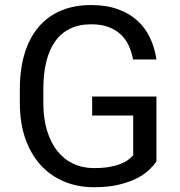

<svg xmlns="http://www.w3.org/2000/svg" viewBox="-20 -741 721 770"><path d="M607.4 -93.3Q597.2 -78.6 579.1 -60.8Q561 -43 531.5 -27.3Q502 -11.7 459 -1Q416 9.8 356 9.8Q291 9.8 236.6 -13.2Q182.1 -36.1 142.8 -79.3Q103.5 -122.6 81.5 -185.3Q59.6 -248 59.6 -327.6V-383.3Q59.6 -462.9 78.4 -525.4Q97.2 -587.9 133.5 -631.3Q169.9 -674.8 223.1 -697.8Q276.4 -720.7 345.2 -720.7Q406.2 -720.7 452.1 -704.3Q498 -688 530.3 -658.9Q562.5 -629.9 581.5 -589.8Q600.6 -549.8 607.4 -502.4H513.7Q508.3 -531.2 496.8 -556.9Q485.4 -582.5 465.3 -601.8Q445.3 -621.1 416 -632.3Q386.7 -643.6 345.7 -643.6Q295.9 -643.6 259.8 -625.5Q223.6 -607.4 200.2 -573.7Q176.8 -540 165.3 -492.2Q153.8 -444.3 153.8 -384.3V-327.6Q153.8 -266.1 168.5 -217.8Q183.1 -169.4 209.7 -135.7Q236.3 -102.1 273.7 -84.5Q311 -66.9 356.4 -66.9Q394.5 -66.9 421.1 -72Q447.8 -77.1 466.1 -84.7Q484.4 -92.3 495.6 -101.3Q506.8 -110.4 514.2 -118.2V-277.8H349.6V-354H607.4Z"/></svg>

Font: Nahid FD
Style: FD
Weight: 400
Foundry: DejaVu fonts team - Redesigned by Saber Rastikerdar
Version: Version 0.3.0